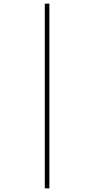

<svg xmlns="http://www.w3.org/2000/svg" viewBox="-20 -782 517 1050"><path d="M225 -762H250V248H225Z"/></svg>

Font: Noto Sans SemiCondensed Thin
Style: Regular
Weight: 100
Width: 4
Designer: Monotype Design Team
Foundry: Monotype Imaging Inc.
Version: Version 2.013; ttfautohint (v1.8.4.7-5d5b)